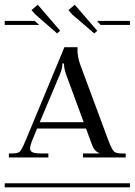

<svg xmlns="http://www.w3.org/2000/svg" viewBox="-29 -797 573 817"><path d="M8.8 -127V-144H21Q47.4 -144 55.4 -151.9Q63.5 -159.7 79.1 -196.8L245.1 -596.2H300.8V-590.8V-582Q300.8 -557.6 311 -525.9L433.1 -196.8Q447.8 -160.2 456.3 -152.1Q464.8 -144 491.2 -144H505.9V-127H324.2V-144H393.1V-146Q372.1 -153.3 361.8 -183.1L336.9 -250H128.9L106.9 -196.8Q99.1 -175.8 99.1 -166Q99.1 -153.3 110.1 -148.7Q121.1 -144 148.9 -144H176.8V-127ZM327.1 -276.9 252 -481Q243.2 -505.4 243.2 -526.9H236.8Q236.8 -506.8 226.1 -481L140.1 -276.9ZM-8.8 -17.1H523.9V0H-8.8ZM-8.8 -708H118.2L138.2 -690.9H-8.8ZM383.8 -708H523.9V-690.9H398.9ZM131.8 -776.9 227.1 -666 213.9 -654.8 122.1 -734.9 105 -753.9ZM289.1 -776.9 384.8 -666 372.1 -654.8 278.8 -734.9 262.2 -753.9Z"/></svg>

Font: FoglihtenFr01
Style: Regular
Weight: 500
Version: Version 0.68